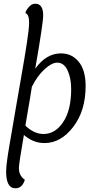

<svg xmlns="http://www.w3.org/2000/svg" viewBox="-20 -762 511 1036"><path d="M152 -294Q148 -266 142 -231.5Q136 -197 128.5 -152.5Q121 -108 117 -84Q164 -39 215 -39Q278 -39 321 -103.5Q364 -168 364 -281Q364 -341 344.5 -382.5Q325 -424 289 -424Q259 -424 220 -388Q181 -352 152 -294ZM170 -742Q213 -742 213 -679Q213 -637 170 -391Q229 -474 309 -474Q368 -474 405 -428.5Q442 -383 442 -298Q442 -164 375 -77Q308 10 220 10Q159 10 109 -34Q82 121 82 145Q82 186 114 208Q100 254 63 254Q13 254 13 163Q13 138 20.5 87Q28 36 43.5 -51Q59 -138 65 -177Q72 -219 93 -338Q114 -457 125.5 -533Q137 -609 137 -639Q137 -686 117 -691Q119 -705 135 -723.5Q151 -742 170 -742Z"/></svg>

Font: Overlock
Style: Italic
Weight: 400
Designer: Dario Muhafara
Foundry: Dario Manuel Muhafara
Version: Version 1.001